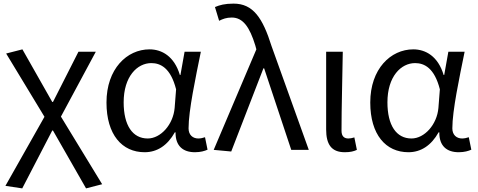

<svg xmlns="http://www.w3.org/2000/svg" viewBox="-20 -829 2643 1062"><path d="M103 213 269 -107H273L456 213L545 190L317 -184L510 -543H414L273 -265H269L104 -556L14 -533L226 -183L10 199Z M780 13C849 13 906 -24 947 -97H951C950 -21 993 13 1058 13C1090 13 1112 6 1128 -1L1114 -70C1103 -66 1089 -63 1077 -63C1047 -63 1023 -82 1023 -119C1023 -218 1062 -400 1091 -543H1001L978 -414H975C944 -518 875 -556 807 -556C682 -556 569 -448 569 -262C569 -84 655 13 780 13ZM797 -63C713 -63 664 -136 664 -263C664 -406 739 -480 817 -480C868 -480 924 -453 954 -335L946 -232C938 -140 869 -63 797 -63Z M1259 9 1437 -451H1441L1591 0H1688L1482 -574C1433 -730 1380 -809 1272 -809C1223 -809 1195 -801 1169 -790L1192 -714C1212 -724 1232 -732 1262 -732C1324 -732 1361 -679 1392 -578L1398 -556L1162 0Z M1887 13C1918 13 1937 8 1954 0L1940 -69C1928 -65 1917 -63 1907 -63C1884 -63 1869 -75 1869 -106C1869 -237 1874 -396 1876 -543H1784V-113C1784 -32 1812 13 1887 13Z M2239 13C2308 13 2365 -24 2406 -97H2410C2409 -21 2452 13 2517 13C2549 13 2571 6 2587 -1L2573 -70C2562 -66 2548 -63 2536 -63C2506 -63 2482 -82 2482 -119C2482 -218 2521 -400 2550 -543H2460L2437 -414H2434C2403 -518 2334 -556 2266 -556C2141 -556 2028 -448 2028 -262C2028 -84 2114 13 2239 13ZM2256 -63C2172 -63 2123 -136 2123 -263C2123 -406 2198 -480 2276 -480C2327 -480 2383 -453 2413 -335L2405 -232C2397 -140 2328 -63 2256 -63Z"/></svg>

Font: Kinto Sans
Style: Regular
Weight: 400
Designer: Authors: Ryoko NISHIZUKA  (kana & ideographs); Paul D. Hunt (Latin, Greek & Cyrillic); Wenlong ZHANG  (bopomofo); Sandol
Foundry: Adobe Systems Incorporated, ookami Inc.
Version: Version 0.001